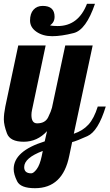

<svg xmlns="http://www.w3.org/2000/svg" viewBox="-28 -739 576 1009"><path d="M99.1 139.2Q99.1 171.9 136.2 171.9Q148.4 171.9 164.8 150.1Q181.2 128.4 190.9 83L196.8 54.2Q99.1 90.8 99.1 139.2ZM196.3 -708Q258.8 -708 258.8 -650.9Q258.8 -621.6 234.9 -606Q247.6 -602.1 274.9 -602.1Q383.8 -602.1 429.2 -719.2H471.2Q424.3 -582 359.6 -565.4Q294.9 -548.8 246.1 -548.8Q197.3 -548.8 163.6 -572Q129.9 -595.2 129.9 -631.3Q129.9 -667.5 147.9 -687.7Q166 -708 196.3 -708ZM137.2 -134.8Q137.2 -90.8 167 -90.8Q209.5 -90.8 225.1 -122.8Q240.7 -154.8 245.1 -172.9L314.9 -500H459L359.9 -36.1Q407.7 -52.2 437 -84.5Q466.3 -116.7 485.8 -179.2H527.8Q488.3 -49.3 431.4 -23.7Q374.5 2 351.1 7.8L335.9 80.1Q301.8 250 155.8 250Q80.1 250 62 213.6Q43.9 177.2 43.9 149.4Q43.9 54.7 207 3.9L219.2 -49.8Q168 5.9 96.7 5.9Q24.9 5.9 8.5 -38.1Q-7.8 -82 -7.8 -111.3Q-7.8 -140.6 0 -179.2L67.9 -500H211.9L140.1 -160.2Q137.2 -147.5 137.2 -134.8Z"/></svg>

Font: Lobster-Regular
Style: Regular
Weight: 400
Designer: Pablo Impallari
Foundry: Pablo Impallari
Version: Version 1.007; ttfautohint (v1.1) -l 8 -r 50 -G 50 -x 14 -D 